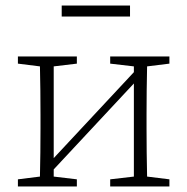

<svg xmlns="http://www.w3.org/2000/svg" viewBox="-20 -677 680 697"><path d="M380 -446V-472H595V-446L514 -436Q513 -398 512.5 -348.5Q512 -299 512 -262V-210Q512 -173 512.5 -123.5Q513 -74 514 -36L595 -26V0H380V-26L466 -36V-374L175 -62V-36L259 -26V0H45V-26L125 -36Q126 -74 126.5 -123.5Q127 -173 127 -210V-262Q127 -299 126.5 -348.5Q126 -398 125 -436L45 -446V-472H259V-446L175 -436V-103L466 -415V-436ZM204 -617V-657H452V-617Z"/></svg>

Font: Source Serif Pro Light
Style: Regular
Weight: 300
Designer: Frank Grießhammer
Foundry: Adobe Systems Incorporated
Version: Version 3.001;hotconv 1.0.111;makeotfexe 2.5.65597